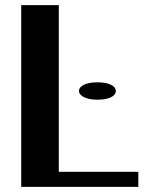

<svg xmlns="http://www.w3.org/2000/svg" viewBox="-20 -731 581 751"><path d="M63 0H521V-59H210V-711H63ZM289 -375C289 -355 319 -341 361 -341C404 -341 433 -354 433 -375C433 -396 404 -409 361 -409C318 -409 289 -396 289 -375Z"/></svg>

Font: Aerodynamic
Style: Regular
Weight: 500
Designer: Google
Version: Version 2.000980; 2014